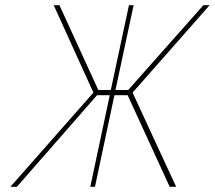

<svg xmlns="http://www.w3.org/2000/svg" viewBox="-20 -720 828 740"><path d="M634 0H659L491 -363L788 -700H764L474 -373H425L495 -700H477L407 -373H359L209 -700H187L340 -363L20 0H45L354 -353H403L328 0H346L421 -353H472Z"/></svg>

Font: Advent Pro Thin
Style: Italic
Weight: 250
Italic angle: -12°
Version: Version 3.000